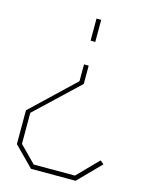

<svg xmlns="http://www.w3.org/2000/svg" viewBox="-112 -591 659 873"><g transform="rotate(15 217.0 -154.5)"><path d="M232 -419V-523H254V-419ZM121 214 30 122V-37L231 -228V-307H253V-221L52 -31V115L128 192H322L417 95L434 109L331 214Z"/></g></svg>

Font: Tomorrow Thin
Style: Regular
Weight: 250
Designer: Tony de Marco, Monica Rizzolli
Foundry: Just in Type
Version: Version 2.002